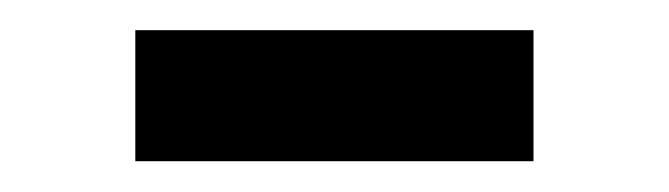

<svg xmlns="http://www.w3.org/2000/svg" viewBox="-20 -367 439 126"><path d="M68.8 -261.2H330.1V-347.2H68.8Z"/></svg>

Font: Plexus Sans
Style: Regular
Weight: 400
Version: Version 2.001;PS 002.001;hotconv 1.0.70;makeotf.lib2.5.58329